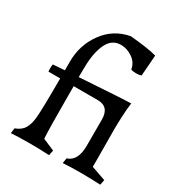

<svg xmlns="http://www.w3.org/2000/svg" viewBox="-170 -838 904 962"><g transform="rotate(30 282.5 -357.5)"><path d="M190 -56 258 -27 252 3Q193 0 144 0Q81 0 31 3L35 -27Q69 -39 84 -63.5Q99 -88 103 -128Q108 -176 108 -358H40Q39 -363 39 -371Q39 -392 41 -400Q58 -402 108 -405V-455Q108 -551 162.5 -626Q217 -701 309 -718Q412 -709 463 -695L454 -575Q444 -570 424 -570Q404 -570 394 -575Q388 -612 356 -634Q324 -656 289 -656Q236 -656 211.5 -603.5Q187 -551 186 -472L185 -410Q438 -427 479 -427Q474 -392 472 -347Q470 -302 470 -271.5Q470 -241 470.5 -185.5Q471 -130 471 -110V-56L554 -27L548 3Q498 0 432 0Q377 0 331 3L336 -27Q392 -44 392 -133V-284Q392 -358 325 -358H186V-303Q186 -109 190 -56Z"/></g></svg>

Font: Darwin Serif Regular ALPHA
Style: Regular
Weight: 400
Designer: Emily de Oliveira Santos
Version: Version 0.1